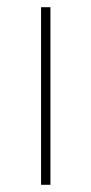

<svg xmlns="http://www.w3.org/2000/svg" viewBox="-20 -513 254 533"><path d="M120 -493V0H94V-493Z"/></svg>

Font: Lato Thin
Style: Regular
Weight: 200
Designer: Lukasz Dziedzic
Foundry: tyPoland Lukasz Dziedzic
Version: Version 2.007; 2014-02-27